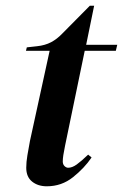

<svg xmlns="http://www.w3.org/2000/svg" viewBox="-20 -638 431 673"><path d="M144 15Q113 15 92.5 -1.5Q72 -18 72 -50Q72 -70 76 -93.5Q80 -117 85 -144L154 -460H71L74 -472L110 -476Q138 -479 159 -490Q180 -501 199 -521L295 -618H310L282 -481H391L386 -460H277L208 -127Q204 -108 202 -94.5Q200 -81 200 -72Q200 -62 206 -56Q212 -50 219 -50Q233 -50 249 -61.5Q265 -73 289 -96L301 -86Q276 -49 236 -17Q196 15 144 15Z"/></svg>

Font: DM Serif Display
Style: Italic
Weight: 400
Italic angle: -12°
Designer: Colophon Foundry, Frank Grießhammer
Foundry: Colophon Foundry
Version: Version 5.100; ttfautohint (v1.8.2)